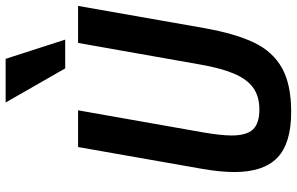

<svg xmlns="http://www.w3.org/2000/svg" viewBox="-202 -814 1028 664"><g transform="rotate(-90 312.0 -482.0)"><path d="M49 -185Q49 -234.5 60.5 -299.5L135.5 -726H262.5L186.5 -295.5Q175.5 -232 175.5 -195Q175.5 -143 196.5 -121Q217.5 -99 265.5 -99Q310.5 -99 340 -120Q369.5 -141 388.8 -185.5Q408 -230 421 -304.5L495.5 -726H623.5L547 -290.5Q527.5 -181 496.2 -116.5Q465 -52 408.2 -20.5Q351.5 11 257 11Q148 11 98.5 -37Q49 -85 49 -185ZM289.5 -976.5H440.5L507 -770.5H407.5Z"/></g></svg>

Font: JuliaMono
Style: Bold Italic
Weight: 700
Italic angle: -9°
Monospace: yes
Designer: cormullion
Foundry: corm
Version: Version 0.057; ttfautohint (v1.8.4)